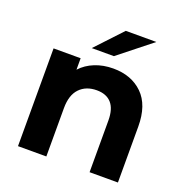

<svg xmlns="http://www.w3.org/2000/svg" viewBox="-133 -872 957 993"><g transform="rotate(20 345.5 -375.5)"><path d="M622 -308V0H466V-284Q466 -348 438 -379.5Q410 -411 357 -411Q298 -411 263 -374.5Q228 -338 228 -266V0H72V-538H221V-475Q252 -509 298 -527.5Q344 -546 399 -546Q499 -546 560.5 -486Q622 -426 622 -308ZM392 -751H560L379 -607H257Z"/></g></svg>

Font: Idrija
Style: Bold
Weight: 700
Designer: Julieta Ulanovsky
Foundry: Julieta Ulanovsky
Version: Version 7.200